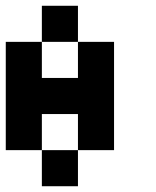

<svg xmlns="http://www.w3.org/2000/svg" viewBox="-20 -645 540 665"><path d="M125 -500V-625H250V-500ZM125 -125H0V-500H125V-375H250V-500H375V-125H250V-250H125ZM250 -125V0H125V-125Z"/></svg>

Font: Tiny5
Style: Regular
Weight: 400
Designer: Stefan Schmidt
Foundry: Made with Bits'n'Picas by Kreative Software
Version: Version 1.002; ttfautohint (v1.8.4.7-5d5b)